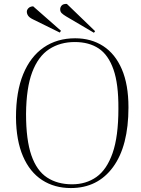

<svg xmlns="http://www.w3.org/2000/svg" viewBox="-20 -939 715 973"><path d="M61 -344Q61 -474 97.5 -563Q134 -652 201.5 -698.5Q269 -745 361 -745Q442 -745 503 -705.5Q564 -666 597.5 -588Q631 -510 631 -395Q631 -199 553 -92.5Q475 14 339 14Q256 14 193.5 -26.5Q131 -67 96.5 -147Q62 -227 61 -344ZM112 -361Q112 -230 139 -152Q166 -74 218.5 -39.5Q271 -5 345 -5Q416 -5 468.5 -42Q521 -79 550.5 -163Q580 -247 580 -388Q581 -513 555 -587Q529 -661 480 -693.5Q431 -726 359 -726Q285 -726 229.5 -690Q174 -654 143.5 -574Q113 -494 112 -361ZM315 -856Q300 -865 292.5 -872.5Q285 -880 285 -892Q285 -903 293 -911.5Q301 -920 319 -919L462 -781L456 -773ZM145 -842Q129 -850 122.5 -859.5Q116 -869 116 -880Q116 -889 124 -897.5Q132 -906 148 -907L289 -783L283 -774Z"/></svg>

Font: Display Extralight
Style: Italic
Weight: 200
Italic angle: -2°
Designer: Latin by Veronika Burian and Jose Scaglione. Greek by Irene Vlachou. Cyrillic by Vera Evstafieva
Foundry: TypeTogether
Version: Version 3.002